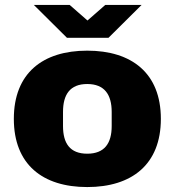

<svg xmlns="http://www.w3.org/2000/svg" viewBox="-20 -745 707 777"><path d="M117 -725 251 -592H419L553 -725H406L334 -662L262 -725ZM333 12C513 12 631 -79 631 -264C631 -449 513 -540 333 -540C153 -540 36 -449 36 -264C36 -79 153 12 333 12ZM333 -123C263 -123 235 -165 235 -235V-292C235 -362 263 -405 333 -405C403 -405 432 -362 432 -292V-235C432 -165 403 -123 333 -123Z"/></svg>

Font: Archivo Black
Style: Regular
Weight: 900
Designer: Hector Gatti
Foundry: Omnibus-Type
Version: Version 2.001